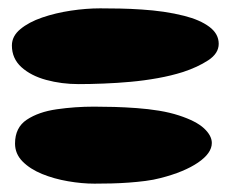

<svg xmlns="http://www.w3.org/2000/svg" viewBox="-20 -539 578 460"><path d="M168.5 -337.5Q127.5 -337.5 90.8 -347.5Q54 -357.5 31.2 -378.2Q8.5 -399 8.5 -430Q8.5 -452.5 28.8 -469.2Q49 -486 81 -497Q113 -508 149.8 -513.5Q186.5 -519 220 -519Q242.5 -519 267.8 -518.5Q293 -518 319.5 -516.2Q346 -514.5 372 -510.8Q398 -507 421.5 -501Q459 -491.5 481.5 -474.8Q504 -458 504 -434Q504 -411 478.8 -394.5Q453.5 -378 418.5 -366.5Q390 -357.5 358 -351.8Q326 -346 293 -343Q260 -340 228.2 -338.8Q196.5 -337.5 168.5 -337.5ZM206.5 -99Q176 -99 142.8 -104.8Q109.5 -110.5 80.8 -122.2Q52 -134 34 -152.2Q16 -170.5 16 -195Q16 -233.5 44.2 -252.2Q72.5 -271 116 -277.2Q159.5 -283.5 205 -283.5Q228 -283.5 254.2 -282.8Q280.5 -282 307.8 -280Q335 -278 361 -273.8Q387 -269.5 408.5 -262.5Q450 -249 468.8 -231.5Q487.5 -214 487.5 -196.5Q487.5 -172 454.5 -149.5Q421.5 -127 365 -112.5Q348 -108 328.5 -105.5Q309 -103 288.2 -101.5Q267.5 -100 246.8 -99.5Q226 -99 206.5 -99Z"/></svg>

Font: Gluten Black
Style: Regular
Weight: 900
Designer: Tyler Finck
Foundry: Etcetera Type Company
Version: Version 1.300